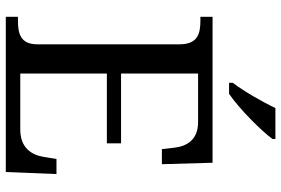

<svg xmlns="http://www.w3.org/2000/svg" viewBox="-174 -797 971 663"><g transform="rotate(90 311.5 -465.5)"><path d="M266 -784V-771H304C357 -807 435 -886 460 -921V-931H353C332 -886 295 -822 266 -784ZM38 0H574L581 -175H529L522 -132C515 -88 490 -50 427 -50H234V-349H475V-398H234V-664H402C462 -664 485 -626 490 -582L495 -539H547L542 -714H38V-672H51C96 -672 133 -663 133 -600V-109C133 -50 95 -42 51 -42H38Z"/></g></svg>

Font: Noto Serif
Style: Regular
Weight: 400
Designer: Monotype Design Team
Foundry: Monotype Imaging Inc.
Version: Version 2.015